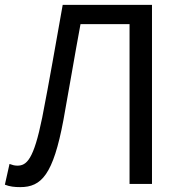

<svg xmlns="http://www.w3.org/2000/svg" viewBox="-20 -754 744 787"><path d="M63 13C150 13 198 -38 240 -262C264 -393 285 -521 310 -655H511V0H603V-734H237C208 -572 183 -425 153 -272C118 -99 89 -75 51 -75C39 -75 30 -78 19 -82L0 3C20 11 40 13 63 13Z"/></svg>

Font: DAIFUKU Sans JP
Style: Regular
Weight: 400
Designer: Original font ‘Source Han Sans JP’ : Ryoko NISHIZUKA  (kana, bopomofo & ideographs); Paul D. Hunt (Latin, Greek & Cyrill
Foundry: Daifuku
Version: Version 1.001